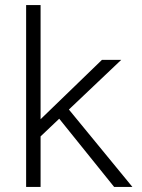

<svg xmlns="http://www.w3.org/2000/svg" viewBox="-20 -737 560 757"><path d="M246 -312 502 0H430L207 -277ZM140 0H83V-717H140ZM106 -234 382 -501H458L105 -166Z"/></svg>

Font: 42dot Sans Light
Style: Regular
Weight: 300
Designer: 42dot
Version: Version 1.000